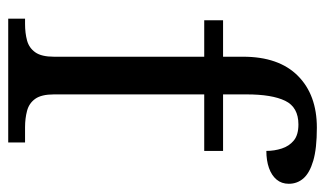

<svg xmlns="http://www.w3.org/2000/svg" viewBox="-186 -624 810 479"><g transform="rotate(90 219.5 -385.0)"><path d="M27 0V-42H40Q63 -42 81.5 -47Q100 -52 111 -67.5Q122 -83 122 -114V-489H31V-536H122V-586Q122 -675 169.5 -722.5Q217 -770 299 -770Q351 -770 381.5 -761Q412 -752 425.5 -736.5Q439 -721 439 -700Q439 -682 428.5 -669.5Q418 -657 399.5 -650.5Q381 -644 357 -644Q357 -664 351 -682.5Q345 -701 331 -712.5Q317 -724 291 -724Q248 -724 232 -691Q216 -658 216 -595V-536H357V-489H216V-114Q216 -83 227 -67.5Q238 -52 257 -47Q276 -42 298 -42H336V0Z"/></g></svg>

Font: Noto Serif Hebrew
Style: Regular
Weight: 400
Designer: Monotype Design Team
Foundry: Monotype Imaging Inc.
Version: Version 2.003